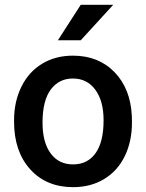

<svg xmlns="http://www.w3.org/2000/svg" viewBox="-20 -770 609 800"><path d="M38.6 0ZM38.6 -269Q38.6 -346.7 69.3 -408.9Q100.1 -471.2 155.8 -504.6Q211.4 -538.1 283.7 -538.1Q390.6 -538.1 457.3 -469.2Q523.9 -400.4 529.3 -286.6L529.8 -258.8Q529.8 -180.7 499.8 -119.1Q469.7 -57.6 413.8 -23.9Q357.9 9.8 284.7 9.8Q172.9 9.8 105.7 -64.7Q38.6 -139.2 38.6 -263.2ZM157.2 -258.8Q157.2 -177.2 190.9 -131.1Q224.6 -85 284.7 -85Q344.7 -85 378.2 -131.8Q411.6 -178.7 411.6 -269Q411.6 -349.1 377.2 -396Q342.8 -442.9 283.7 -442.9Q225.6 -442.9 191.4 -396.7Q157.2 -350.6 157.2 -258.8ZM316.4 -750H451.7L316.4 -602.1H221.2Z"/></svg>

Font: Roboto Medium
Style: Regular
Weight: 500
Designer: Google
Version: Version 2.134; 2016; ttfautohint (v1.6)